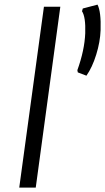

<svg xmlns="http://www.w3.org/2000/svg" viewBox="-20 -830 464 847"><path d="M361.3 -496.1 323.2 -510.7 321.3 -520.5Q353 -608.4 356 -683.1Q358.4 -755.4 341.8 -780.3L345.2 -792.5L410.2 -809.6Q426.3 -778.3 423.8 -697.3Q421.9 -645 404.5 -589.1Q387.2 -533.2 361.3 -496.1ZM64.9 -2.4 173.8 -800.3H246.1L137.7 -2.4Z"/></svg>

Font: HaufeMerriweatherSansLt
Style: Italic
Weight: 300
Designer: Eben Sorkin ( eben@eyebytes.com )
Foundry: Eben Sorkin
Version: Version 1.56